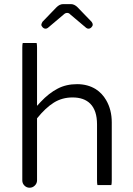

<svg xmlns="http://www.w3.org/2000/svg" viewBox="-20 -900 635 916"><path d="M88.4 -694.8Q86.4 -688.5 86.4 -672.9V-39.1Q86.4 -24.9 96.7 -14.6Q106.9 -4.4 121.1 -4.4Q135.7 -4.4 146.2 -14.9Q156.7 -25.4 156.7 -39.1V-335.4Q197.3 -385.7 236.8 -410.4Q276.4 -435.1 326.2 -435.1Q380.9 -435.1 410.6 -405.3Q442.9 -373 442.9 -306.6V-39.1Q442.9 -24.9 444.8 -17.1H511.2Q513.2 -23.4 513.2 -39.1V-316.4Q513.2 -376.5 486.3 -422.4Q467.8 -454.6 437 -474.6Q398.4 -498.5 347.7 -498.5Q295.4 -498.5 254.9 -477.1Q213.4 -455.6 174.3 -414.1L156.7 -395V-672.9Q156.7 -687 154.8 -694.8ZM314.9 -831.5 390.6 -767.6Q395.5 -763.2 402.3 -763.2Q409.7 -763.2 416 -769.5Q422.4 -775.9 422.4 -782.5Q422.4 -789.1 417 -795.9Q350.1 -865.2 349.6 -865.7Q334.5 -880.4 318.4 -880.4H281.2Q264.2 -880.4 248.5 -864.3L182.6 -795.9Q177.7 -787.1 177.2 -782.2Q177.2 -775.9 183.6 -769.5Q189.9 -763.2 197.3 -763.2Q204.1 -763.2 209 -767.6L285.2 -832Q292 -838.4 300.5 -838.4Q309.1 -838.4 314.9 -831.5Z"/></svg>

Font: YuPearl-ExtraLight
Style: ExtraLight
Weight: 200
Designer: Max Yao
Foundry: Max-Everyday
Version: Version 1.011; ttfautohint (v1.8.3)